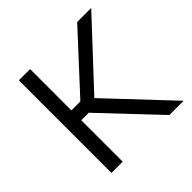

<svg xmlns="http://www.w3.org/2000/svg" viewBox="-142 -644 766 766"><g transform="rotate(-45 240.5 -261.0)"><path d="M130.9 -522.5V0H67.4V-522.5ZM475.6 -522.5 206.5 -233.9H104V-289.6H181.6L396.5 -522.5ZM394 0 168 -239.3 205.6 -285.6 474.6 0Z"/></g></svg>

Font: Inter 28pt Light
Style: Regular
Weight: 300
Designer: Rasmus Andersson
Foundry: rsms
Version: Version 4.001;git-66647c0bb